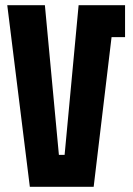

<svg xmlns="http://www.w3.org/2000/svg" viewBox="-20 -720 512 740"><path d="M95 0 8 -700H153L207 -123H229L283 -700H462V-577H410L341 0Z"/></svg>

Font: Tektur Condensed SemiBold
Style: Regular
Weight: 600
Width: 3
Designer: Adam Jagosz
Foundry: Adam Jagosz
Version: Version 1.005;gftools[0.9.30]